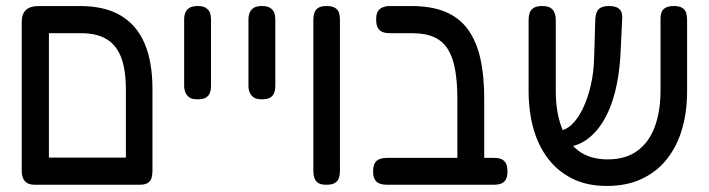

<svg xmlns="http://www.w3.org/2000/svg" viewBox="-20 -602 2348 636"><path d="M97 10Q79 10 69.5 4Q60 -2 56 -12.5Q52 -23 52 -35V-530Q52 -556 66 -569Q80 -582 108 -582H245Q327 -582 380 -550.5Q433 -519 459 -458Q485 -397 485 -308V-36Q485 -23 482 -12.5Q479 -2 469.5 4Q460 10 442 10Q424 10 414 5Q404 0 400.5 -9.5Q397 -19 397 -29V-305Q397 -369 382 -410Q367 -451 334.5 -471.5Q302 -492 248 -492H142V-36Q142 -23 138.5 -12.5Q135 -2 125.5 4Q116 10 97 10ZM95 10 96 -80H442L443 10Z M634 -273Q616 -273 607 -279.5Q598 -286 594 -296Q590 -306 590 -318V-538Q590 -550 594 -560Q598 -570 607.5 -576Q617 -582 635 -582Q653 -582 662.5 -575.5Q672 -569 675.5 -559.5Q679 -550 679 -537V-317Q679 -305 675.5 -295Q672 -285 662.5 -279Q653 -273 634 -273Z M847 -273Q829 -273 820 -279.5Q811 -286 807 -296Q803 -306 803 -318V-538Q803 -550 807 -560Q811 -570 820.5 -576Q830 -582 848 -582Q866 -582 875.5 -575.5Q885 -569 888.5 -559.5Q892 -550 892 -537V-317Q892 -305 888.5 -295Q885 -285 875.5 -279Q866 -273 847 -273Z M1061 10Q1043 10 1034 4Q1025 -2 1021.5 -12.5Q1018 -23 1018 -35V-538Q1018 -550 1021.5 -560Q1025 -570 1034.5 -576Q1044 -582 1062 -582Q1081 -582 1090.5 -575.5Q1100 -569 1103 -559.5Q1106 -550 1106 -537V-34Q1106 -22 1102.5 -12Q1099 -2 1089.5 4Q1080 10 1061 10Z M1540 10Q1522 10 1512 5Q1502 0 1498.5 -9Q1495 -18 1495 -28V-274Q1495 -328 1488 -369Q1481 -410 1464.5 -437.5Q1448 -465 1419 -478.5Q1390 -492 1345 -492H1272Q1259 -492 1248.5 -495.5Q1238 -499 1232 -509Q1226 -519 1226 -537Q1226 -556 1232 -565Q1238 -574 1248.5 -578Q1259 -582 1271 -582H1342Q1410 -582 1456 -562.5Q1502 -543 1530 -504.5Q1558 -466 1571 -409Q1584 -352 1584 -276V-35Q1584 -22 1580.5 -12Q1577 -2 1567.5 4Q1558 10 1540 10ZM1262 10Q1249 10 1238.5 6.5Q1228 3 1222 -6.5Q1216 -16 1216 -34Q1216 -53 1222 -62.5Q1228 -72 1238.5 -75.5Q1249 -79 1261 -79H1617Q1630 -79 1639.5 -75.5Q1649 -72 1655 -62.5Q1661 -53 1661 -34Q1661 -16 1655 -6.5Q1649 3 1639 6.5Q1629 10 1616 10Z M1990 14Q1925 14 1876.5 -10Q1828 -34 1795.5 -76.5Q1763 -119 1747 -176Q1731 -233 1731 -301V-537Q1731 -549 1734.5 -559.5Q1738 -570 1748 -576Q1758 -582 1776 -582Q1794 -582 1803.5 -576Q1813 -570 1817 -559.5Q1821 -549 1821 -536V-301Q1821 -232 1840 -181Q1859 -130 1897 -102Q1935 -74 1993 -74Q2053 -74 2092 -103Q2131 -132 2149.5 -183.5Q2168 -235 2168 -302V-543Q2168 -553 2171.5 -562Q2175 -571 2185 -576.5Q2195 -582 2212 -582Q2231 -582 2240.5 -575.5Q2250 -569 2253 -559Q2256 -549 2256 -536V-299Q2256 -232 2239.5 -175Q2223 -118 2189.5 -75.5Q2156 -33 2106 -9.5Q2056 14 1990 14ZM1818 -114 1803 -169H1828Q1852 -169 1873 -188.5Q1894 -208 1910.5 -242Q1927 -276 1937 -319.5Q1947 -363 1948 -410L1952 -541Q1953 -552 1956.5 -561.5Q1960 -571 1970 -576.5Q1980 -582 1997 -582Q2016 -582 2026 -576Q2036 -570 2039 -560.5Q2042 -551 2041 -539L2035 -415Q2031 -351 2017 -296Q2003 -241 1978 -200Q1953 -159 1919 -136.5Q1885 -114 1842 -114Z"/></svg>

Font: Fredoka SemiCondensed
Style: Regular
Weight: 400
Width: 4
Designer: Ben Nathan
Foundry: Milena B. Brandão, Ben Nathan
Version: Version 2.001